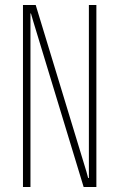

<svg xmlns="http://www.w3.org/2000/svg" viewBox="-20 -749 478 769"><path d="M72 0V-729H123L326 -62L333 -36H336V-729H366V0H315L113 -664L104 -695H102V0Z"/></svg>

Font: Hubot Sans Condensed ExtraLight
Style: Regular
Weight: 200
Width: 3
Designer: Deni Anggara
Foundry: GitHub, Inc., Subsidiary of Microsoft Corporation
Version: Version 2.000